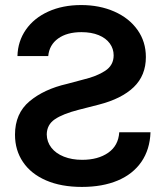

<svg xmlns="http://www.w3.org/2000/svg" viewBox="-20 -737 662 768"><path d="M304.7 -716.8Q378.4 -716.8 437.5 -690.7Q496.6 -664.6 530 -617.4Q563.5 -570.3 563.5 -508.8Q563.5 -435.1 514.9 -388.4Q466.3 -341.8 375 -318.4L294.9 -297.9Q231.4 -281.7 199.5 -260Q167.5 -238.3 167 -199.2Q167.5 -169.4 185.5 -146.2Q203.6 -123 235.6 -110.4Q267.6 -97.7 308.6 -97.7Q372.1 -97.7 412.8 -126Q453.6 -154.3 457 -208H582Q579.6 -139.2 545.7 -89.8Q511.7 -40.5 450.9 -14.9Q390.1 10.7 307.6 10.7Q224.6 10.7 164.3 -15.4Q104 -41.5 72 -88.9Q40 -136.2 40 -198.2Q40 -283.2 98.1 -331.8Q156.2 -380.4 248 -401.4L313.5 -418.9Q367.2 -431.6 400.9 -453.9Q434.6 -476.1 434.6 -515.6Q434.6 -542 419.2 -563.2Q403.8 -584.5 374.8 -596.4Q345.7 -608.4 305.7 -608.4Q248 -608.4 212.6 -583Q177.2 -557.6 172.9 -512.7H49.8Q51.3 -571.8 83.5 -618.2Q115.7 -664.6 173.1 -690.7Q230.5 -716.8 304.7 -716.8Z"/></svg>

Font: Pretendard Std SemiBold
Style: Regular
Weight: 600
Designer: Base glyphs from Inter by Rasmus Andersson; Hangeul glyphs from Noto Sans CJK(Source Han Sans) by Jang Soo-young and Kan
Foundry: Kil Hyung-jin
Version: Version 1.309